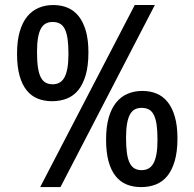

<svg xmlns="http://www.w3.org/2000/svg" viewBox="-20 -743 785 775"><path d="M336.9 -531.7Q336.9 -477.5 325.9 -439.9Q314.9 -402.3 295.7 -378.9Q276.4 -355.5 249.5 -345Q222.7 -334.5 190.4 -334.5Q158.2 -334.5 132.1 -345Q106 -355.5 87.4 -378.7Q68.8 -401.9 58.8 -438.2Q48.8 -474.6 48.8 -526.4Q48.8 -578.1 59.6 -615.2Q70.3 -652.3 89.8 -676.3Q109.4 -700.2 136.2 -711.4Q163.1 -722.7 194.8 -722.7Q227.1 -722.7 253.2 -711.7Q279.3 -700.7 297.9 -677.2Q316.4 -653.8 326.7 -617.7Q336.9 -581.5 336.9 -531.7ZM256.3 -525.4Q256.3 -562 252.7 -586.7Q249 -611.3 241.2 -626.5Q233.4 -641.6 221.2 -647.9Q209 -654.3 192.4 -654.3Q176.3 -654.3 164.6 -647.9Q152.8 -641.6 145 -627.2Q137.2 -612.8 133.3 -589.6Q129.4 -566.4 129.4 -532.7Q129.4 -496.1 133.1 -471.2Q136.7 -446.3 144.5 -431.2Q152.3 -416 164.3 -409.4Q176.3 -402.8 192.4 -402.8Q208 -402.8 220 -409.4Q231.9 -416 240 -430.4Q248 -444.8 252.2 -468.3Q256.3 -491.7 256.3 -525.4ZM605 -722.7 224.1 12.2H142.1L523.9 -722.7ZM696.3 -185.1Q696.3 -130.9 685.3 -93.3Q674.3 -55.7 655 -32.2Q635.7 -8.8 608.9 1.7Q582 12.2 549.8 12.2Q517.6 12.2 491.5 1.7Q465.3 -8.8 446.8 -32Q428.2 -55.2 418.2 -91.6Q408.2 -127.9 408.2 -179.7Q408.2 -231.4 418.9 -268.6Q429.7 -305.7 449.2 -329.6Q468.8 -353.5 495.6 -364.7Q522.5 -376 554.2 -376Q586.4 -376 612.5 -365Q638.7 -354 657.2 -330.6Q675.8 -307.1 686 -271Q696.3 -234.9 696.3 -185.1ZM615.7 -178.7Q615.7 -215.3 612.1 -240Q608.4 -264.6 600.6 -279.8Q592.8 -294.9 580.6 -301.3Q568.4 -307.6 551.8 -307.6Q535.6 -307.6 523.9 -301.3Q512.2 -294.9 504.4 -280.5Q496.6 -266.1 492.7 -242.9Q488.8 -219.7 488.8 -186Q488.8 -149.4 492.4 -124.5Q496.1 -99.6 503.9 -84.5Q511.7 -69.3 523.7 -62.7Q535.6 -56.2 551.8 -56.2Q567.4 -56.2 579.3 -62.7Q591.3 -69.3 599.4 -83.7Q607.4 -98.1 611.6 -121.6Q615.7 -145 615.7 -178.7Z"/></svg>

Font: Andika New Basic
Style: Regular
Weight: 400
Designer: Victor Gaultney, Annie Olsen, Julie Remington, Don Collingsworth, Eric Hays
Foundry: SIL International
Version: Version 5.500